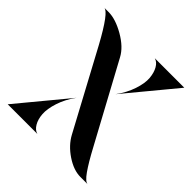

<svg xmlns="http://www.w3.org/2000/svg" viewBox="-186 -842 984 984"><g transform="rotate(45 306.0 -350.0)"><path d="M482 -154Q521 -81 549.5 -40.5Q578 0 596 0H543Q494 0 440 -36Q386 -72 359 -122L131 -546Q47 -700 16 -700H47Q98 -700 162.5 -663Q227 -626 253 -577ZM596 -700 370 -427Q405 -475 421.5 -524.5Q438 -574 435 -609.5Q432 -645 418 -669.5Q404 -694 382 -700ZM16 0 242 -273Q207 -225 191 -175.5Q175 -126 177.5 -90.5Q180 -55 194.5 -30.5Q209 -6 231 0Z"/></g></svg>

Font: Oscilla
Style: Regular
Weight: 400
Designer: Ryan Lin
Version: Version 1.0